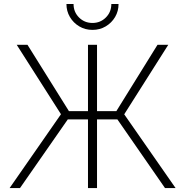

<svg xmlns="http://www.w3.org/2000/svg" viewBox="-20 -955 940 975"><path d="M472.7 -727.5V0H426.8V-727.5ZM28.8 0 289.6 -375 64.9 -727.5H119.6L330.1 -390.6H570.8L779.8 -727.5H834.5L610.8 -374.5L871.6 0H817.9L576.2 -348.6H324.2L81.5 0ZM449.7 -803.2Q412.6 -803.2 382.6 -821Q352.5 -838.9 335 -868.7Q317.4 -898.4 317.4 -934.6H353.5Q353.5 -894 381.3 -866.2Q409.2 -838.4 449.7 -838.4Q489.7 -838.4 517.6 -866.2Q545.4 -894 545.4 -934.6H582Q582 -898.4 564.5 -868.7Q546.9 -838.9 516.8 -821Q486.8 -803.2 449.7 -803.2Z"/></svg>

Font: Inter 16pt ExtraLight
Style: Regular
Weight: 250
Version: Version 4.001;git-66647c0bb